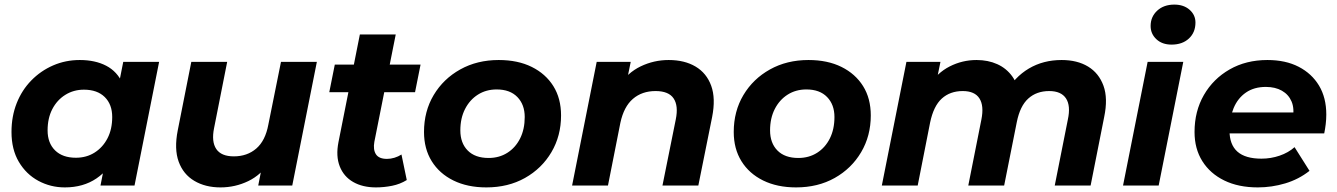

<svg xmlns="http://www.w3.org/2000/svg" viewBox="-20 -807 5813 835"><path d="M262 8Q200 8 147 -20.5Q94 -49 62 -103Q30 -157 30 -233Q30 -301 52.5 -358Q75 -415 116 -457Q157 -499 211 -522.5Q265 -546 327 -546Q394 -546 442 -521Q490 -496 513.5 -443.5Q537 -391 530 -308Q525 -213 491 -141.5Q457 -70 399.5 -31Q342 8 262 8ZM310 -121Q356 -121 391.5 -143.5Q427 -166 447.5 -205.5Q468 -245 468 -298Q468 -353 435.5 -385Q403 -417 345 -417Q300 -417 264 -394.5Q228 -372 207.5 -332.5Q187 -293 187 -240Q187 -185 219.5 -153Q252 -121 310 -121ZM417 0 438 -107 473 -267 494 -427 516 -538H672L565 0Z M939 8Q873 8 825 -20.5Q777 -49 757 -104Q737 -159 753 -240L812 -538H968L911 -250Q899 -191 920.5 -159Q942 -127 997 -127Q1055 -127 1094.5 -161Q1134 -195 1147 -265L1202 -538H1358L1251 0H1103L1133 -152L1155 -106Q1117 -47 1060 -19.5Q1003 8 939 8Z M1615 8Q1557 8 1516 -15.5Q1475 -39 1457.5 -83.5Q1440 -128 1452 -189L1545 -657H1701L1608 -190Q1602 -156 1615 -136Q1628 -116 1663 -116Q1679 -116 1695.5 -121Q1712 -126 1726 -135L1749 -24Q1720 -6 1685 1Q1650 8 1615 8ZM1412 -406 1436 -526H1809L1785 -406Z M2095 8Q2013 8 1952 -22Q1891 -52 1857.5 -106Q1824 -160 1824 -233Q1824 -323 1866 -393.5Q1908 -464 1981.5 -505Q2055 -546 2149 -546Q2232 -546 2292.5 -516Q2353 -486 2386.5 -432.5Q2420 -379 2420 -305Q2420 -216 2378 -145Q2336 -74 2263 -33Q2190 8 2095 8ZM2105 -120Q2151 -120 2186.5 -142.5Q2222 -165 2242 -205Q2262 -245 2262 -298Q2262 -352 2230 -385Q2198 -418 2140 -418Q2094 -418 2058.5 -395.5Q2023 -373 2002.5 -333Q1982 -293 1982 -240Q1982 -185 2014 -152.5Q2046 -120 2105 -120Z M2888 -546Q2957 -546 3005 -517.5Q3053 -489 3073 -434Q3093 -379 3077 -298L3017 0H2861L2919 -288Q2931 -347 2909.5 -379Q2888 -411 2831 -411Q2772 -411 2732.5 -377Q2693 -343 2678 -273L2624 0H2468L2575 -538H2723L2692 -386L2670 -432Q2709 -491 2766.5 -518.5Q2824 -546 2888 -546Z M3442 8Q3360 8 3299 -22Q3238 -52 3204.5 -106Q3171 -160 3171 -233Q3171 -323 3213 -393.5Q3255 -464 3328.5 -505Q3402 -546 3496 -546Q3579 -546 3639.5 -516Q3700 -486 3733.5 -432.5Q3767 -379 3767 -305Q3767 -216 3725 -145Q3683 -74 3610 -33Q3537 8 3442 8ZM3452 -120Q3498 -120 3533.5 -142.5Q3569 -165 3589 -205Q3609 -245 3609 -298Q3609 -352 3577 -385Q3545 -418 3487 -418Q3441 -418 3405.5 -395.5Q3370 -373 3349.5 -333Q3329 -293 3329 -240Q3329 -185 3361 -152.5Q3393 -120 3452 -120Z M4597 -546Q4665 -546 4712 -517.5Q4759 -489 4779 -434Q4799 -379 4782 -298L4723 0H4567L4624 -287Q4637 -347 4616 -379Q4595 -411 4543 -411Q4488 -411 4452 -378.5Q4416 -346 4402 -276L4347 0H4191L4248 -287Q4260 -347 4239.5 -379Q4219 -411 4167 -411Q4112 -411 4076 -378.5Q4040 -346 4025 -274L3971 0H3815L3922 -538H4070L4042 -401L4018 -432Q4055 -490 4110 -518Q4165 -546 4227 -546Q4277 -546 4317 -528Q4357 -510 4382.5 -474.5Q4408 -439 4412 -386L4352 -401Q4392 -472 4454.5 -509Q4517 -546 4597 -546Z M4864 0 4971 -538H5126L5019 0ZM5075 -613Q5034 -613 5009 -636.5Q4984 -660 4984 -694Q4984 -734 5012.5 -760.5Q5041 -787 5087 -787Q5128 -787 5153.5 -764.5Q5179 -742 5179 -709Q5179 -666 5150.5 -639.5Q5122 -613 5075 -613Z M5450 8Q5366 8 5304.5 -22Q5243 -52 5209 -106Q5175 -160 5175 -233Q5175 -323 5215.5 -393.5Q5256 -464 5327.5 -505Q5399 -546 5492 -546Q5571 -546 5628 -516.5Q5685 -487 5716.5 -434.5Q5748 -382 5748 -309Q5748 -288 5745.5 -267Q5743 -246 5739 -227H5294L5310 -318H5666L5602 -290Q5610 -335 5597 -365.5Q5584 -396 5555 -412.5Q5526 -429 5485 -429Q5434 -429 5398.5 -404.5Q5363 -380 5345 -337Q5327 -294 5327 -240Q5327 -178 5361.5 -147.5Q5396 -117 5466 -117Q5507 -117 5545 -130Q5583 -143 5610 -167L5675 -64Q5628 -27 5569.5 -9.5Q5511 8 5450 8Z"/></svg>

Font: MOST Montserrat
Style: Bold Italic
Weight: 700
Italic angle: -11.3°
Designer: Julieta Ulanovsky
Foundry: Julieta Ulanovsky
Version: Version 8.000;March 11, 2024;FontCreator 15.0.0.2926 64-bit